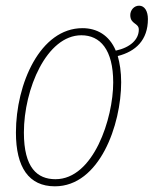

<svg xmlns="http://www.w3.org/2000/svg" viewBox="-20 -645 540 675"><path d="M173 10C330 10 406 -206 406 -356C406 -393 401 -423 394 -448C457 -464 500 -504 500 -578C500 -605 489 -625 469 -625C451 -625 438 -609 438 -592C438 -559 468 -565 468 -541C468 -506 438 -478 387 -467C364 -522 320 -546 270 -546C121 -546 36 -350 36 -179C36 -57 81 10 173 10ZM175 -15C111 -15 64 -55 64 -179C64 -332 144 -521 266 -521C332 -521 378 -471 378 -355C378 -229 309 -15 175 -15Z"/></svg>

Font: Noto Serif Condensed Thin
Style: Italic
Weight: 100
Width: 3
Italic angle: -12°
Designer: Monotype Design Team
Foundry: Monotype Imaging Inc.
Version: Version 2.013